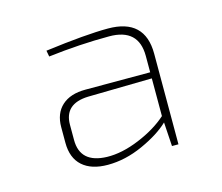

<svg xmlns="http://www.w3.org/2000/svg" viewBox="-60 -676 564 487"><g transform="rotate(-15 222.0 -433.0)"><path d="M96 -570 93 -586Q200 -600 258 -600Q355 -600 355 -508V-270H338L334 -333Q308 -308 261.5 -287Q215 -266 169 -266Q126 -266 102.5 -287Q79 -308 79 -348V-389Q79 -425 101 -445Q123 -465 163 -465H333V-508Q333 -580 256 -580Q179 -580 96 -570ZM102 -389V-349Q102 -288 172 -286Q211 -285 257 -304Q303 -323 333 -350V-449L165 -446Q102 -444 102 -389Z"/></g></svg>

Font: Exo 2.0 Thin
Style: Regular
Weight: 250
Designer: Natanael Gama
Version: Version 1.001;PS 001.001;hotconv 1.0.70;makeotf.lib2.5.58329